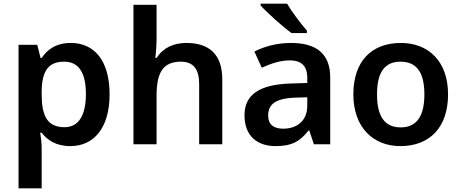

<svg xmlns="http://www.w3.org/2000/svg" viewBox="-20 -786 2510 1046"><path d="M366 -552C284 -552 237 -515 207 -470H201L183 -542H81V240H207V20C207 -6 203 -38 199 -63H207C236 -25 283 10 363 10C490 10 577 -87 577 -272C577 -457 493 -552 366 -552ZM330 -450C411 -450 448 -386 448 -274C448 -162 411 -93 332 -93C236 -93 207 -157 207 -273V-289C209 -397 241 -450 330 -450Z M833 -579V-760H707V0H833V-265C833 -384 864 -450 965 -450C1034 -450 1065 -409 1065 -328V0H1191V-353C1191 -492 1118 -552 995 -552C927 -552 868 -526 834 -471H826C829 -491 833 -536 833 -579Z M1544 -766H1400V-756C1433 -719 1519 -641 1568 -606H1652V-619C1620 -656 1570 -721 1544 -766ZM1565 -552C1490 -552 1419 -533 1366 -505L1406 -417C1455 -439 1505 -457 1559 -457C1619 -457 1654 -430 1654 -361V-334L1560 -331C1393 -325 1312 -270 1312 -158C1312 -43 1384 10 1481 10C1571 10 1614 -16 1661 -75H1665L1690 0H1779V-364C1779 -492 1705 -552 1565 -552ZM1588 -254 1654 -256V-210C1654 -127 1597 -85 1523 -85C1474 -85 1441 -105 1441 -157C1441 -215 1477 -250 1588 -254Z M2421 -272C2421 -452 2314 -552 2164 -552C2004 -552 1905 -452 1905 -272C1905 -92 2013 10 2161 10C2321 10 2421 -92 2421 -272ZM2034 -272C2034 -387 2072 -450 2162 -450C2253 -450 2292 -387 2292 -272C2292 -157 2253 -92 2163 -92C2072 -92 2034 -157 2034 -272Z"/></svg>

Font: Noto Sans Gunjala Gondi Semibold
Style: Regular
Weight: 400
Designer: Ek Type
Foundry: Ek Type
Version: Version 1.004